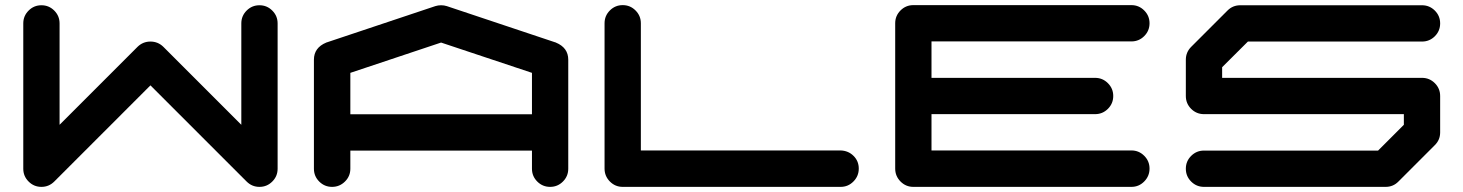

<svg xmlns="http://www.w3.org/2000/svg" viewBox="-20 -729 5709 749"><path d="M1063 -70.8Q1063 -41.5 1042.2 -20.8Q1021.5 0 992.2 0Q962.9 0 941.9 -21L566.9 -396L191.9 -21Q170.9 0 141.6 0Q112.3 0 91.6 -20.8Q70.8 -41.5 70.8 -70.8V-637.7Q70.8 -667 91.6 -687.7Q112.3 -708.5 141.6 -708.5Q170.9 -708.5 191.7 -687.7Q212.4 -667 212.4 -637.7V-242.2L516.6 -546.4Q537.6 -566.9 566.9 -566.9Q596.2 -566.9 617.2 -546.4L921.4 -242.2V-637.7Q921.4 -667 942.1 -687.7Q962.9 -708.5 992.2 -708.5Q1021.5 -708.5 1042.2 -687.7Q1063 -667 1063 -637.7Z M2055.2 -283.2V-444.8L1700.7 -563L1346.7 -444.8V-283.2ZM2196.8 -70.8Q2196.8 -41.5 2176 -20.8Q2155.3 0 2126 0Q2096.7 0 2075.9 -20.8Q2055.2 -41.5 2055.2 -70.8V-141.6H1346.7V-70.8Q1346.7 -41.5 1325.7 -20.8Q1304.7 0 1275.4 0Q1246.1 0 1225.3 -20.8Q1204.6 -41.5 1204.6 -70.8V-496.1Q1204.6 -543 1252.9 -563L1253.9 -563.5H1254.4L1678.2 -705.1Q1689 -708.5 1700.7 -708.5Q1712.4 -708.5 1723.1 -705.1L2147 -563.5H2147.9L2148.4 -563Q2196.8 -543 2196.8 -496.1Z M3259.3 -142.1Q3289.6 -141.1 3309.8 -120.8Q3330.1 -100.6 3330.1 -71.3Q3330.1 -42 3309.3 -21Q3288.6 0 3259.3 0H2409.2Q2379.9 0 2359.1 -21Q2338.4 -42 2338.4 -71.3V-638.2Q2338.4 -667.5 2359.1 -688.2Q2379.9 -709 2409.2 -709Q2438.5 -709 2459.2 -688.2Q2480 -667.5 2480 -638.2V-142.1Z M4393.6 -142.1Q4422.9 -142.1 4443.6 -121.3Q4464.4 -100.6 4464.4 -71.3Q4464.4 -42 4443.6 -21Q4422.9 0 4393.6 0H3543Q3513.7 0 3492.9 -21Q3472.2 -42 3472.2 -71.3V-638.2Q3472.2 -667.5 3492.9 -688.2Q3513.7 -709 3543 -709H4393.6Q4422.9 -709 4443.6 -688.2Q4464.4 -667.5 4464.4 -638.2Q4464.4 -608.9 4443.6 -588.1Q4422.9 -567.4 4393.6 -567.4H3613.8V-425.3H4252Q4281.2 -425.3 4302 -404.5Q4322.8 -383.8 4322.8 -354.5Q4322.8 -325.2 4302 -304.4Q4281.2 -283.7 4252 -283.7H3613.8V-142.1Z M5598.1 -354.5V-212.4Q5598.1 -183.1 5577.1 -162.6L5435.5 -21Q5415 0 5385.3 0H4676.8Q4647.5 0 4626.7 -20.8Q4606 -41.5 4606 -70.8Q4606 -100.1 4626.7 -120.8Q4647.5 -141.6 4676.8 -141.6H5356L5456.5 -242.2V-283.7H4676.8Q4647.5 -283.7 4626.7 -304.4Q4606 -325.2 4606 -354.5V-496.1Q4606 -525.4 4627 -546.4L4768.6 -688Q4789.1 -708.5 4818.4 -708.5H5527.3Q5556.6 -708.5 5577.4 -687.7Q5598.1 -667 5598.1 -637.7Q5598.1 -608.4 5577.4 -587.6Q5556.6 -566.9 5527.3 -566.9H4848.1L4747.6 -466.8V-425.3H5527.3Q5556.6 -425.3 5577.4 -404.5Q5598.1 -383.8 5598.1 -354.5Z"/></svg>

Font: Robtronika
Style: Regular
Weight: 400
Designer: GGBot
Version: 1.00